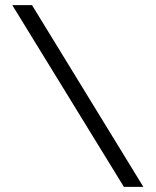

<svg xmlns="http://www.w3.org/2000/svg" viewBox="-20 -730 608 750"><path d="M28 -710 464 0H540L105 -710Z"/></svg>

Font: Raleway Reg
Style: Regular
Weight: 400
Designer: Matt McInerney, Pablo Impallari, Rodrigo Fuenzalida
Foundry: Matt McInerney, Pablo Impallari, Rodrigo Fuenzalida
Version: Version 3.00 July 28, 2015